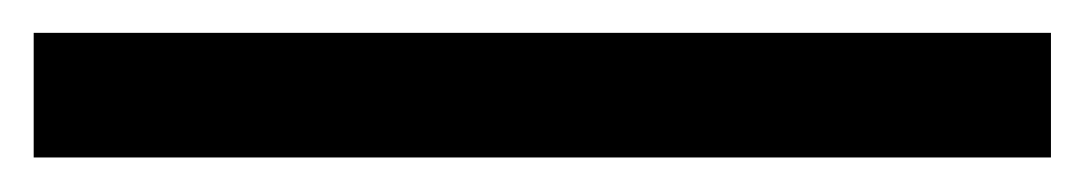

<svg xmlns="http://www.w3.org/2000/svg" viewBox="-22 6 644 114"><path d="M-2 99.5V25.5H602V99.5Z"/></svg>

Font: Spline Sans Mono
Style: Regular
Weight: 400
Monospace: yes
Designer: Eben Sorkin, Mirko Velimirovic
Foundry: Sorkin Type
Version: Version 1.004